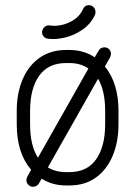

<svg xmlns="http://www.w3.org/2000/svg" viewBox="-20 -704 517 734"><path d="M44 -280Q44 -347 66 -399.5Q88 -452 130.5 -482.5Q173 -513 233 -513H245Q300 -513 342 -485L357 -510Q364 -523 379 -523Q390 -523 397 -516Q404 -509 404 -499Q404 -491 401 -485L381 -450Q433 -386 433 -280V-229Q433 -162 411 -109Q389 -56 347 -25.5Q305 5 245 5H233Q180 5 139 -21L129 -3Q121 10 106 10Q96 10 88.5 2.5Q81 -5 81 -15Q81 -20 84 -28L99 -55Q44 -119 44 -229ZM95 -280V-229Q95 -148 125 -101L318 -442Q288 -463 245 -463H233Q164 -463 129.5 -414Q95 -365 95 -280ZM233 -46H245Q313 -46 347.5 -95Q382 -144 382 -229V-280Q382 -357 355 -403L163 -64Q193 -46 233 -46ZM297 -668Q304 -686 323 -684Q333 -683 339.5 -674.5Q346 -666 345 -656Q345 -652 344 -649Q327 -612 294.5 -590Q262 -568 226.5 -560Q191 -552 164 -556Q153 -557 146.5 -565Q140 -573 141 -584Q143 -595 151 -601.5Q159 -608 169 -607Q190 -603 215.5 -608.5Q241 -614 263 -628.5Q285 -643 297 -668Z"/></svg>

Font: Libertine Sup
Style: Regular
Weight: 400
Designer: Bastien Sozeau
Foundry: NBR — Bastien Sozeau
Version: Version 2.003; ttfautohint (v1.8.4.7-5d5b);gftools[0.9.33]